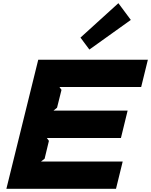

<svg xmlns="http://www.w3.org/2000/svg" viewBox="-20 -1185 948 1205"><path d="M801 -1060 541 -874 485 -949 723 -1165ZM708 0H20L220 -810H908L866 -639H353L366 -621L338 -509L316 -491H781L739 -319H274L287 -301L260 -189L237 -171H750Z"/></svg>

Font: TypoPRO Sinkin Sans
Style: 800 Black Italic
Weight: 900
Italic angle: -112°
Designer: Keith Bates
Foundry: K-Type
Version: Sinkin Sans (version 1.0)  by Keith Bates   •   © 2014   www